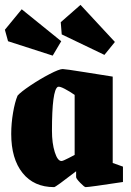

<svg xmlns="http://www.w3.org/2000/svg" viewBox="-22 -755 537 787"><path d="M24 -206Q24 -249 31.5 -293Q39 -337 50 -363Q63 -378 102.5 -404.5Q142 -431 181.5 -451.5Q221 -472 235 -472Q245 -472 326.5 -459Q408 -446 440 -441V-87L482 -72V-9Q344 12 329 12Q324 12 307 -5.5Q290 -23 290 -29V-53Q206 12 200 12Q117 12 70.5 -46Q24 -104 24 -206ZM284 -120V-366Q264 -380 243 -391Q222 -402 215 -399Q191 -386 191 -219Q191 -168 202.5 -131.5Q214 -95 230 -95Q236 -95 259 -107Q282 -119 284 -120ZM406 -530 231 -614 227 -664 308 -735 449 -583ZM194 -527 11 -586 -2 -633 67 -717 229 -586Z"/></svg>

Font: Grenze ExtraBold
Style: Regular
Weight: 800
Designer: Renata Polastri
Foundry: Omnibus-Type
Version: Version 1.002; ttfautohint (v1.8)